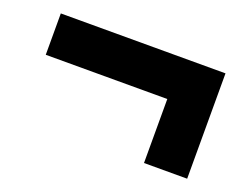

<svg xmlns="http://www.w3.org/2000/svg" viewBox="-66 -574 776 602"><g transform="rotate(20 321.5 -273.0)"><path d="M453.5 -97.5V-311H48V-449H597.5V-97.5Z"/></g></svg>

Font: Encode Sans SmCnd XBd
Style: Regular
Weight: 800
Width: 4
Designer: Multiple Designers
Foundry: Impallari Type
Version: Version 3.002; ttfautohint (v1.8.3) -l 8 -r 50 -G 200 -x 14 